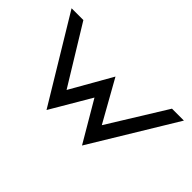

<svg xmlns="http://www.w3.org/2000/svg" viewBox="-66 -718 1002 1002"><g transform="rotate(45 434.5 -217.0)"><path d="M21 -451 304 17 435 -206 566 17 850 -451H762L564 -131L435 -361L304 -131L108 -451Z"/></g></svg>

Font: Charger Sport
Style: DfBdExt
Weight: 400
Designer: Jasper
Foundry: Cannot Into Space Fonts
Version: Version 1.1